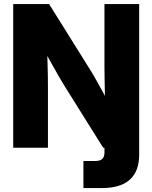

<svg xmlns="http://www.w3.org/2000/svg" viewBox="-20 -748 771 972"><path d="M402.3 204.1V66.9H464.4Q508.8 66.9 508.8 24.9V0H502.4L313 -302.7Q296.9 -328.1 272.5 -370.6Q248 -413.1 219.7 -464.4Q221.7 -411.1 222.2 -368.7Q222.7 -326.2 222.7 -303.2V0H46.9V-727.5H228.5L435.1 -397Q448.2 -376.5 469.2 -339.1Q490.2 -301.8 511.2 -262.7Q510.3 -305.7 509.5 -346.7Q508.8 -387.7 508.8 -412.1V-727.5H684.6V34.2Q684.6 204.1 495.1 204.1Z"/></svg>

Font: Inter Display ExtraBold
Style: Regular
Weight: 800
Designer: Rasmus Andersson
Foundry: rsms
Version: Version 4.000;git-a52131595